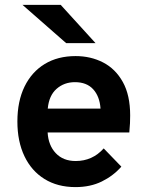

<svg xmlns="http://www.w3.org/2000/svg" viewBox="-20 -752 597 784"><path d="M288.5 12Q215 12 161.8 -21Q108.5 -54 79.8 -114.2Q51 -174.5 51 -256Q51 -338.5 80.2 -398.5Q109.5 -458.5 162.8 -490.8Q216 -523 288.5 -523Q350.5 -523 401 -497Q451.5 -471 481.5 -417.2Q511.5 -363.5 511.5 -280.5Q511.5 -267.5 510.8 -248.8Q510 -230 508 -211H174.5Q177.5 -158.5 207.8 -126.5Q238 -94.5 289 -94.5Q357.5 -94.5 403.5 -146L475.5 -71.5Q442.5 -34 395.8 -11Q349 12 288.5 12ZM175 -308.5H390.5Q387 -358.5 360.5 -387.5Q334 -416.5 286 -416.5Q242 -416.5 211 -389.2Q180 -362 175 -308.5ZM250 -576 72 -732H228L370 -576Z"/></svg>

Font: Overpass
Style: Bold
Weight: 700
Designer: Delve Withrington, Dave Bailey, Thomas Jockin
Foundry: Delve Fonts LLC
Version: Version 4.000; ttfautohint (v1.8.3)